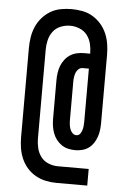

<svg xmlns="http://www.w3.org/2000/svg" viewBox="-57 -800 614 920"><g transform="rotate(5 250.0 -340.0)"><path d="M250 78Q224 78 198 72.5Q172 67 149 54Q126 41 108.5 21Q91 1 80.5 -23.5Q70 -48 66 -74Q62 -100 62 -126V-554Q62 -580 66 -606Q70 -632 80.5 -656.5Q91 -681 108.5 -701Q126 -721 148.5 -734.5Q171 -748 197.5 -753Q224 -758 250 -758Q276 -758 302.5 -753Q329 -748 351.5 -734.5Q374 -721 391.5 -701Q409 -681 419.5 -656.5Q430 -632 434 -606Q438 -580 438 -554V-227Q438 -210 436 -193Q434 -176 428.5 -160Q423 -144 413.5 -129.5Q404 -115 390.5 -105Q377 -95 360 -90.5Q343 -86 326 -86Q309 -86 291.5 -90Q274 -94 259.5 -104Q245 -114 234.5 -128Q224 -142 218 -158.5Q212 -175 209.5 -192Q207 -209 207 -227V-412Q207 -430 209.5 -447.5Q212 -465 218 -481Q224 -497 235 -511.5Q246 -526 260.5 -535.5Q275 -545 292.5 -549Q310 -553 327 -553H357V-554Q357 -577 351.5 -600Q346 -623 332 -641.5Q318 -660 295.5 -669Q273 -678 250 -678Q227 -678 204.5 -669Q182 -660 168 -641.5Q154 -623 148.5 -600Q143 -577 143 -554V-126Q143 -103 148.5 -80Q154 -57 168 -38.5Q182 -20 204.5 -11Q227 -2 250 -2H398V78ZM325 -158Q336 -158 342.5 -166.5Q349 -175 352 -185Q355 -195 356 -205.5Q357 -216 357 -227V-481H327Q316 -481 307.5 -473.5Q299 -466 295 -455.5Q291 -445 289.5 -434Q288 -423 288 -412V-227Q288 -216 289.5 -205Q291 -194 294.5 -184Q298 -174 306 -166Q314 -158 325 -158Z"/></g></svg>

Font: Iosevka SS04 Medium
Style: Regular
Weight: 500
Monospace: yes
Designer: Belleve Invis
Foundry: Belleve Invis
Version: Version 19.0.0; ttfautohint (v1.8.4)